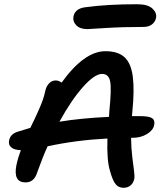

<svg xmlns="http://www.w3.org/2000/svg" viewBox="-20 -891 780 904"><path d="M391.1 -753.9Q356 -753.9 338.6 -772.5Q321.3 -791 326.2 -814.9Q334.5 -851.1 381.8 -856.9Q485.8 -871.1 625 -871.1Q676.3 -871.1 697.8 -850.6Q719.2 -830.1 714.8 -807.1Q710.9 -787.6 695.3 -775.9Q679.7 -764.2 655.8 -764.2Q556.6 -764.2 475.1 -759Q393.6 -753.9 391.1 -753.9ZM562 -6.8Q537.6 -6.8 523.7 -24.7Q509.8 -42.5 498 -85.9Q482.4 -135.7 485.8 -238.8Q336.4 -231 204.1 -202.1Q180.7 -150.9 154.8 -78.1Q140.6 -32.2 100.1 -32.2Q41.5 -32.2 57.1 -112.8Q64.5 -147.9 78.1 -184.1Q46.9 -184.6 32.7 -197.3Q18.6 -210 22.9 -230Q28.8 -260.3 64 -271Q115.7 -286.6 123 -289.1Q125 -293.5 132.3 -308.6Q139.6 -323.7 142.1 -328.9Q144.5 -334 150.9 -347.7Q157.2 -361.3 159.9 -367.7Q162.6 -374 167.7 -385.5Q172.9 -397 175.5 -404.5Q178.2 -412.1 181.9 -421.9Q185.5 -431.6 187.7 -440.2Q189.9 -448.7 191.9 -457Q196.3 -482.4 210 -497.3Q223.6 -512.2 242.2 -512.2Q256.8 -512.2 270 -502Q376.5 -649.9 476.1 -649.9Q536.6 -649.9 567.1 -620.8Q597.7 -591.8 605.5 -528.3Q613.3 -464.8 603 -363.8Q602.5 -360.4 602.1 -353.8Q601.6 -347.2 601.1 -344.2H638.2Q681.6 -344.2 696 -334.7Q710.4 -325.2 706.1 -303.2Q701.7 -278.3 672.6 -260.3Q643.6 -242.2 604 -242.2H597.2Q597.7 -194.3 602.8 -151.4Q607.9 -108.4 611.3 -84.7Q614.7 -61 611.8 -46.9Q607.4 -28.3 594 -17.6Q580.6 -6.8 562 -6.8ZM460.9 -543Q425.3 -543 370.6 -481.4Q315.9 -419.9 259.8 -317.9Q359.4 -334.5 493.2 -340.8Q493.2 -351.6 495.1 -371.1Q505.4 -470.7 498.8 -506.8Q492.2 -543 460.9 -543Z"/></svg>

Font: Shantell Sans Irregular
Style: Italic
Weight: 500
Italic angle: -11.31°
Designer: Stephen Nixon, Anya Danilova, Shantell Martin
Foundry: Arrow Type
Version: Version 1.006;[9816181b4]